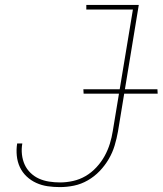

<svg xmlns="http://www.w3.org/2000/svg" viewBox="-20 -755 663 783"><path d="M224 8Q199 8 174.5 4.5Q150 1 128 -9Q106 -19 88.5 -35.5Q71 -52 61 -73.5Q51 -95 48.5 -120Q46 -145 50 -170H71Q67 -147 69.5 -125Q72 -103 80.5 -84Q89 -65 104.5 -50Q120 -35 139 -26.5Q158 -18 180 -14.5Q202 -11 225 -11Q251 -11 278 -17Q305 -23 329 -37Q353 -51 373 -72.5Q393 -94 406.5 -118.5Q420 -143 428 -169Q436 -195 440 -221L522 -716H332V-735H546L461 -218Q456 -190 447.5 -161.5Q439 -133 423.5 -106.5Q408 -80 386.5 -57.5Q365 -35 338 -19.5Q311 -4 282 2Q253 8 224 8ZM623 -373H321L320 -391H622Z"/></svg>

Font: Iosevka Etoile Thin
Style: Italic
Weight: 100
Italic angle: -9°
Designer: Belleve Invis
Foundry: Belleve Invis
Version: Version 22.1.2; ttfautohint (v1.8.4)